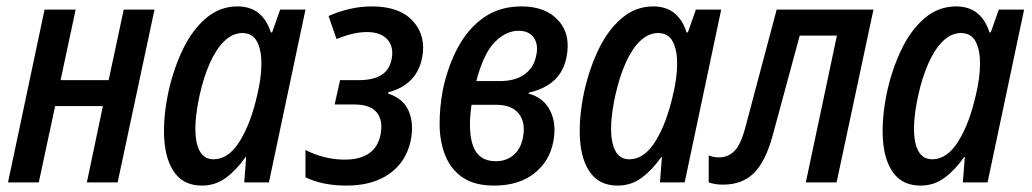

<svg xmlns="http://www.w3.org/2000/svg" viewBox="-20 -569 3220 599"><path d="M5 0 119 -539H216L169 -319H319L366 -539H462L347 0H251L301 -238H152L101 0Z M610 10Q555 10 526 -28.5Q497 -67 492.5 -134Q488 -201 506 -285Q522 -356 551 -416Q580 -476 623 -512.5Q666 -549 721 -549Q799 -549 825 -468H829L854 -539H933L819 0H742L748 -79H746Q718 -39 685 -14.5Q652 10 610 10ZM646 -72Q693 -72 728 -128.5Q763 -185 783 -275Q795 -325 795.5 -368.5Q796 -412 782 -439Q768 -466 735 -466Q704 -465 678.5 -439.5Q653 -414 634 -370.5Q615 -327 603 -273Q582 -177 593.5 -124.5Q605 -72 646 -72Z M1061 10Q986 10 933 -16V-101Q960 -87 991.5 -79Q1023 -71 1055 -71Q1151 -71 1167 -148Q1176 -193 1155.5 -218Q1135 -243 1086 -243H1024L1041 -319H1100Q1143 -319 1169 -334.5Q1195 -350 1202 -385Q1209 -424 1188 -446.5Q1167 -469 1125 -469Q1082 -469 1030 -447L1005 -519Q1036 -533 1070.5 -541Q1105 -549 1140 -549Q1227 -549 1268.5 -503Q1310 -457 1297 -389Q1280 -304 1191 -281V-277Q1240 -261 1256 -220.5Q1272 -180 1261 -129Q1247 -64 1195 -27Q1143 10 1061 10Z M1522 10Q1461 10 1424 -15Q1387 -40 1369.5 -83Q1352 -126 1351.5 -179.5Q1351 -233 1362 -291Q1378 -365 1410 -423.5Q1442 -482 1491 -515.5Q1540 -549 1607 -549Q1683 -549 1722.5 -504.5Q1762 -460 1747 -389Q1730 -303 1630 -280L1629 -277Q1677 -264 1697 -222.5Q1717 -181 1706 -126Q1694 -65 1646 -27.5Q1598 10 1522 10ZM1598 -473Q1558 -473 1523 -437Q1488 -401 1466 -316H1539Q1586 -316 1615 -336Q1644 -356 1652 -392Q1661 -428 1646 -450.5Q1631 -473 1598 -473ZM1527 -66Q1560 -66 1583 -86Q1606 -106 1612 -143Q1620 -188 1598 -215Q1576 -242 1529 -242H1451Q1439 -158 1456.5 -112Q1474 -66 1527 -66Z M1907 10Q1852 10 1823 -28.5Q1794 -67 1789.5 -134Q1785 -201 1803 -285Q1819 -356 1848 -416Q1877 -476 1920 -512.5Q1963 -549 2018 -549Q2096 -549 2122 -468H2126L2151 -539H2230L2116 0H2039L2045 -79H2043Q2015 -39 1982 -14.5Q1949 10 1907 10ZM1943 -72Q1990 -72 2025 -128.5Q2060 -185 2080 -275Q2092 -325 2092.5 -368.5Q2093 -412 2079 -439Q2065 -466 2032 -466Q2001 -465 1975.5 -439.5Q1950 -414 1931 -370.5Q1912 -327 1900 -273Q1879 -177 1890.5 -124.5Q1902 -72 1943 -72Z M2236 7Q2222 7 2210.5 5Q2199 3 2191 0V-84Q2206 -78 2223 -78Q2251 -78 2271 -97.5Q2291 -117 2306 -174L2403 -539H2705L2590 0H2494L2591 -458H2475L2391 -148Q2369 -66 2332.5 -29.5Q2296 7 2236 7Z M2852 10Q2797 10 2768 -28.5Q2739 -67 2734.5 -134Q2730 -201 2748 -285Q2764 -356 2793 -416Q2822 -476 2865 -512.5Q2908 -549 2963 -549Q3041 -549 3067 -468H3071L3096 -539H3175L3061 0H2984L2990 -79H2988Q2960 -39 2927 -14.5Q2894 10 2852 10ZM2888 -72Q2935 -72 2970 -128.5Q3005 -185 3025 -275Q3037 -325 3037.5 -368.5Q3038 -412 3024 -439Q3010 -466 2977 -466Q2946 -465 2920.5 -439.5Q2895 -414 2876 -370.5Q2857 -327 2845 -273Q2824 -177 2835.5 -124.5Q2847 -72 2888 -72Z"/></svg>

Font: Noto Sans Condensed Medium
Style: Italic
Weight: 500
Width: 3
Italic angle: -12°
Designer: Monotype Design Team
Foundry: Monotype Imaging Inc.
Version: Version 2.013; ttfautohint (v1.8.4.7-5d5b)